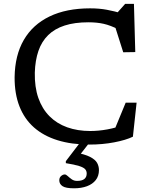

<svg xmlns="http://www.w3.org/2000/svg" viewBox="-20 -752 795 1012"><path d="M455.5 -61.5Q500 -61.5 546 -70Q592 -78.5 632.5 -94L574 -45L642.5 -211H700L680.5 -31.5Q643.5 -13.5 582 -1.8Q520.5 10 451.5 10Q357 10 283.5 -12.8Q210 -35.5 159.2 -80.2Q108.5 -125 82.5 -191.5Q56.5 -258 57 -345Q58.5 -460.5 105.5 -541.5Q152.5 -622.5 241 -665.2Q329.5 -708 455 -708Q503.5 -708 543.2 -700.5Q583 -693 624.5 -681L592.5 -678.5L639.5 -731.5H686L693 -477.5L629.5 -476.5L580 -632.5L605.5 -596.5Q562 -618.5 526.2 -626.5Q490.5 -634.5 446 -634.5Q373.5 -634.5 320.8 -617.5Q268 -600.5 233.8 -566.8Q199.5 -533 182.5 -483.5Q165.5 -434 163.5 -369.5Q162 -293.5 182 -236Q202 -178.5 240.8 -139.5Q279.5 -100.5 334.2 -81Q389 -61.5 455.5 -61.5ZM370.5 240.5Q326 240.5 309.2 229Q292.5 217.5 292.5 198.5Q292.5 184 302 175.8Q311.5 167.5 321.5 167.5Q328 167.5 337 176Q346 184.5 358 193Q370 201.5 386 201.5Q412 201.5 424.5 191.5Q437 181.5 437 162.5Q437 149 428.8 139.8Q420.5 130.5 397 123Q373.5 115.5 327 108V97.5L413 -15H463L380 91.5L376 51.5Q427.5 61 454.8 75Q482 89 491.8 106.5Q501.5 124 501.5 144.5Q501.5 175.5 484.8 197Q468 218.5 438.5 229.5Q409 240.5 370.5 240.5Z"/></svg>

Font: Newsreader 9pt
Style: Regular
Weight: 400
Designer: Hugues Gentile
Foundry: Production Type
Version: Version 1.003